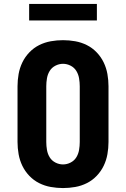

<svg xmlns="http://www.w3.org/2000/svg" viewBox="-20 -947 640 975"><path d="M300 8Q269 8 238 2.5Q207 -3 179 -17Q151 -31 129 -54Q107 -77 93.5 -105Q80 -133 74.5 -164Q69 -195 69 -226V-509Q69 -540 74.5 -571Q80 -602 93.5 -630Q107 -658 129 -681Q151 -704 179 -718Q207 -732 238 -737.5Q269 -743 300 -743Q331 -743 362 -737.5Q393 -732 421 -718Q449 -704 471 -681Q493 -658 506.5 -630Q520 -602 525.5 -571Q531 -540 531 -509V-226Q531 -195 525.5 -164Q520 -133 506.5 -105Q493 -77 471 -54Q449 -31 421 -17Q393 -3 362 2.5Q331 8 300 8ZM300 -112Q320 -112 338.5 -121.5Q357 -131 367.5 -148Q378 -165 381.5 -185.5Q385 -206 385 -226V-509Q385 -529 381.5 -549.5Q378 -570 367.5 -587Q357 -604 338.5 -613.5Q320 -623 300 -623Q280 -623 261.5 -613.5Q243 -604 232.5 -587Q222 -570 218.5 -549.5Q215 -529 215 -509V-226Q215 -206 218.5 -185.5Q222 -165 232.5 -148Q243 -131 261.5 -121.5Q280 -112 300 -112ZM128 -843V-927H472V-843Z"/></svg>

Font: Iosevka SS04 Heavy Extended
Style: Regular
Weight: 900
Width: 7
Monospace: yes
Designer: Belleve Invis
Foundry: Belleve Invis
Version: Version 19.0.0; ttfautohint (v1.8.4)